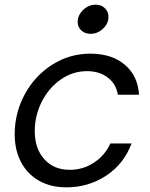

<svg xmlns="http://www.w3.org/2000/svg" viewBox="-20 -793 642 823"><path d="M43 -217Q43 -309 86 -388.5Q129 -468 203.5 -515.5Q278 -563 367 -563Q459 -563 515 -515.5Q571 -468 576 -387H485Q478 -433 442 -460.5Q406 -488 353 -488Q291 -488 239.5 -451.5Q188 -415 158.5 -356Q129 -297 129 -231Q129 -156 170 -110.5Q211 -65 279 -65Q336 -65 383 -96Q430 -127 453 -178H544Q511 -90 435 -40Q359 10 265 10Q197 10 147 -18.5Q97 -47 70 -98.5Q43 -150 43 -217ZM313 -699Q313 -728 336.5 -750.5Q360 -773 390 -773Q414 -773 429.5 -758Q445 -743 445 -721Q445 -692 421.5 -670Q398 -648 368 -648Q344 -648 328.5 -662.5Q313 -677 313 -699Z"/></svg>

Font: Open Sauce One
Style: Italic
Weight: 400
Italic angle: -10°
Designer: Alfredo Marco Pradil
Foundry: Creative Sauce Fz LLC
Version: Version 1.477